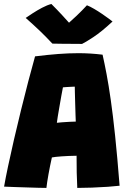

<svg xmlns="http://www.w3.org/2000/svg" viewBox="-22 -936 648 964"><path d="M211 7.5Q197 7.5 169.8 6.8Q142.5 6 110.5 5Q78.5 4 48.5 3Q18.5 2 -1.5 1Q5.5 -40 18.5 -101.2Q31.5 -162.5 48.2 -235.2Q65 -308 83.5 -383.2Q102 -458.5 120.2 -528.2Q138.5 -598 154 -653Q218 -661 270.8 -665Q323.5 -669 371.5 -669Q431.5 -669 493 -661.5Q503 -617.5 513.2 -563.2Q523.5 -509 534.2 -434Q545 -359 556 -254Q567 -149 578.5 -3.5Q558.5 -1 520.2 1.8Q482 4.5 440 6Q398 7.5 366 7.5Q364 -28 363.2 -69Q362.5 -110 362.5 -154Q323 -153.5 288 -151Q253 -148.5 238.5 -145.5Q229 -103 221.5 -61.2Q214 -19.5 211 7.5ZM263.5 -319.5Q270.5 -320.5 289.5 -322Q308.5 -323.5 328.8 -324.5Q349 -325.5 358.5 -325.5Q358 -333 357.2 -359Q356.5 -385 355.5 -416Q354.5 -447 354 -471.5Q353.5 -496 353.5 -501Q347.5 -501 334.8 -500.2Q322 -499.5 310.2 -498.8Q298.5 -498 294 -497.5Q291 -482 286.2 -456.2Q281.5 -430.5 276.8 -402.5Q272 -374.5 268.2 -352Q264.5 -329.5 263.5 -319.5ZM414.5 -909.5Q430 -903.5 450.5 -891.5Q471 -879.5 490.8 -866Q510.5 -852.5 525 -841.8Q539.5 -831 543 -828Q487 -776 446.5 -749.5Q406 -723 390 -715.5Q377.5 -715.5 349.5 -715.8Q321.5 -716 291 -716.2Q260.5 -716.5 241 -717Q208.5 -752 176.2 -782.8Q144 -813.5 107 -846Q120 -855 142.2 -869.5Q164.5 -884 189.5 -897.2Q214.5 -910.5 236 -916Q266.5 -885.5 289.8 -860.2Q313 -835 324.5 -822Q336.5 -832 363.8 -858Q391 -884 414.5 -909.5Z"/></svg>

Font: Grandstander Black
Style: Regular
Weight: 900
Designer: Tyler Finck
Foundry: Etcetera Type Co
Version: Version 1.200; ttfautohint (v1.8.3)